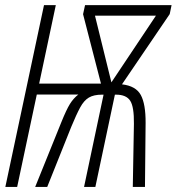

<svg xmlns="http://www.w3.org/2000/svg" viewBox="-20 -734 694 754"><path d="M1 0 152.8 -713.9H199.2L133.8 -405.8H376.5L306.2 -678.2L314 -713.9H653.8L646.5 -678.7L459 -402.8Q513.7 -396.5 533 -360.8Q552.2 -325.2 551.8 -251.5L549.3 0H501.5L505.9 -247.6Q506.8 -314 491.5 -338.1Q476.1 -362.3 435.5 -362.3H431.2L354.5 0H310.1L386.7 -362.3H380.9Q348.1 -362.3 328.9 -350.8Q309.6 -339.4 294.7 -311.8Q279.8 -284.2 259.8 -235.8L165.5 0H118.2L221.2 -254.9Q240.7 -303.2 254.6 -325.7Q268.6 -348.1 287.6 -362.8H124.5L47.4 0ZM417.5 -410.6 592.3 -672.4H353Z"/></svg>

Font: Open Sans Condensed Light
Style: Italic
Weight: 300
Width: 3
Italic angle: -12°
Designer: Monotype Design Team
Foundry: Monotype Imaging Inc.
Version: Version 3.000; ttfautohint (v1.8.4)